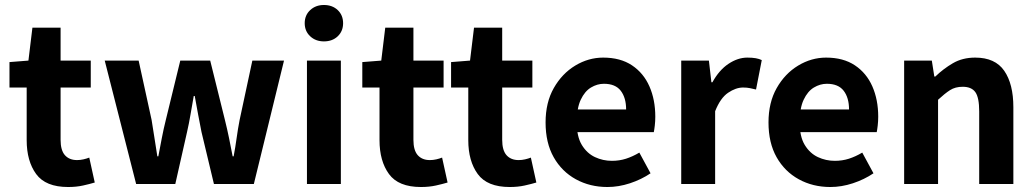

<svg xmlns="http://www.w3.org/2000/svg" viewBox="-20 -738 4146 770"><path d="M253 12Q163 12 125 -40Q87 -92 87 -176V-387H18V-489L94 -495L110 -627H223V-495H344V-387H223V-177Q223 -135 240.5 -115.5Q258 -96 289 -96Q302 -96 315 -99Q328 -102 338 -106L360 -6Q340 0 313 6Q286 12 253 12Z M526 0 400 -495H536L588 -257Q594 -221 599.5 -184.5Q605 -148 611 -111H615Q622 -148 629 -184.5Q636 -221 645 -257L703 -495H823L882 -257Q891 -221 898.5 -184.5Q906 -148 913 -111H917Q924 -148 929 -184.5Q934 -221 941 -257L992 -495H1119L998 0H838L788 -209Q781 -244 774.5 -279Q768 -314 761 -353H757Q750 -314 744 -278.5Q738 -243 730 -208L683 0Z M1211 0V-495H1347V0ZM1279 -572Q1246 -572 1224 -592.5Q1202 -613 1202 -645Q1202 -677 1224 -697.5Q1246 -718 1279 -718Q1313 -718 1334.5 -697.5Q1356 -677 1356 -645Q1356 -613 1334.5 -592.5Q1313 -572 1279 -572Z M1668 12Q1578 12 1540 -40Q1502 -92 1502 -176V-387H1433V-489L1509 -495L1525 -627H1638V-495H1759V-387H1638V-177Q1638 -135 1655.5 -115.5Q1673 -96 1704 -96Q1717 -96 1730 -99Q1743 -102 1753 -106L1775 -6Q1755 0 1728 6Q1701 12 1668 12Z M2024 12Q1934 12 1896 -40Q1858 -92 1858 -176V-387H1789V-489L1865 -495L1881 -627H1994V-495H2115V-387H1994V-177Q1994 -135 2011.5 -115.5Q2029 -96 2060 -96Q2073 -96 2086 -99Q2099 -102 2109 -106L2131 -6Q2111 0 2084 6Q2057 12 2024 12Z M2416 12Q2346 12 2289.5 -19Q2233 -50 2200.5 -107.5Q2168 -165 2168 -247Q2168 -327 2201 -385Q2234 -443 2287 -475Q2340 -507 2399 -507Q2468 -507 2514.5 -476Q2561 -445 2584.5 -391.5Q2608 -338 2608 -270Q2608 -252 2606 -234.5Q2604 -217 2602 -208H2275L2274 -299H2491Q2491 -346 2469.5 -374Q2448 -402 2402 -402Q2375 -402 2350 -387Q2325 -372 2309 -338Q2293 -304 2293 -247Q2293 -190 2313.5 -156.5Q2334 -123 2366 -108Q2398 -93 2434 -93Q2464 -93 2490.5 -101.5Q2517 -110 2544 -126L2589 -43Q2552 -18 2506.5 -3Q2461 12 2416 12Z M2712 0V-495H2823L2833 -408H2837Q2864 -457 2901.5 -482Q2939 -507 2977 -507Q2997 -507 3011 -504.5Q3025 -502 3035 -497L3012 -379Q2999 -382 2987.5 -384.5Q2976 -387 2960 -387Q2931 -387 2900 -366Q2869 -345 2848 -292V0Z M3310 12Q3240 12 3183.5 -19Q3127 -50 3094.5 -107.5Q3062 -165 3062 -247Q3062 -327 3095 -385Q3128 -443 3181 -475Q3234 -507 3293 -507Q3362 -507 3408.5 -476Q3455 -445 3478.5 -391.5Q3502 -338 3502 -270Q3502 -252 3500 -234.5Q3498 -217 3496 -208H3169L3168 -299H3385Q3385 -346 3363.5 -374Q3342 -402 3296 -402Q3269 -402 3244 -387Q3219 -372 3203 -338Q3187 -304 3187 -247Q3187 -190 3207.5 -156.5Q3228 -123 3260 -108Q3292 -93 3328 -93Q3358 -93 3384.5 -101.5Q3411 -110 3438 -126L3483 -43Q3446 -18 3400.5 -3Q3355 12 3310 12Z M3606 0V-495H3717L3727 -431H3731Q3763 -462 3801.5 -484.5Q3840 -507 3891 -507Q3971 -507 4007.5 -454Q4044 -401 4044 -308V0H3907V-291Q3907 -347 3891.5 -368.5Q3876 -390 3841 -390Q3811 -390 3790 -376.5Q3769 -363 3742 -338V0Z"/></svg>

Font: Assistant ExtraLight
Style: Bold
Weight: 700
Version: Version 3.000